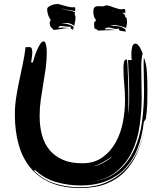

<svg xmlns="http://www.w3.org/2000/svg" viewBox="-20 -913 819 969"><path d="M700 -644Q696 -628 694.5 -611Q693 -594 693 -576Q693 -537 694 -496.5Q695 -456 695 -421Q695 -350 684.5 -277.5Q674 -205 645 -145Q616 -85 563 -43.5Q510 -2 426 7Q517 -2 572 -46.5Q627 -91 657 -156.5Q687 -222 697 -300Q707 -378 707 -453Q707 -484 706 -515Q705 -546 705 -577V-600Q705 -612 706 -623Q719 -592 721.5 -547Q724 -502 724 -462Q724 -420 723 -387.5Q722 -355 716 -313L706 -298Q698 -227 676 -168Q654 -109 615 -66.5Q576 -24 519 -0.5Q462 23 386 23Q323 23 262.5 5.5Q202 -12 155 -57L153 -50Q200 -4 259.5 14Q319 32 383 32Q455 32 510 10Q565 -12 605.5 -51.5Q646 -91 672 -146Q697 -199 711 -264Q697 -197 673 -143Q649 -87 610 -47Q571 -7 516 14.5Q461 36 385 36Q298 36 235.5 9Q173 -18 133 -67Q93 -116 74 -184Q55 -252 55 -334Q55 -378 61.5 -420.5Q68 -463 77 -505Q86 -547 95 -589.5Q104 -632 109 -675H133Q139 -673 141 -665Q143 -657 143 -652Q143 -638 141 -625Q139 -612 137 -598H146Q147 -604 152.5 -621.5Q158 -639 165.5 -657Q173 -675 182 -689.5Q191 -704 200 -704Q206 -704 209 -697Q212 -690 213.5 -681Q215 -672 215.5 -662.5Q216 -653 216 -648Q216 -607 210.5 -567.5Q205 -528 198 -488Q191 -448 185.5 -408Q180 -368 180 -328Q180 -275 192 -231Q204 -187 230.5 -155.5Q257 -124 297.5 -106.5Q338 -89 395 -89Q456 -89 497.5 -119Q539 -149 564.5 -195.5Q590 -242 600.5 -298Q611 -354 611 -405Q611 -447 607 -488Q603 -529 603 -571V-574Q603 -583 605.5 -598Q608 -613 620 -613Q622 -613 623.5 -585.5Q625 -558 626 -523Q627 -488 627.5 -456Q628 -424 628 -415V-375Q628 -356 626 -336Q631 -362 631.5 -387Q632 -412 632 -438Q632 -481 630 -524L626 -610H645Q643 -620 643 -640Q643 -658 647 -675.5Q651 -693 664 -693Q670 -693 676 -687Q682 -681 686.5 -673Q691 -665 694.5 -656.5Q698 -648 700 -644ZM548 -124Q534 -116 511 -101Q488 -86 451 -73Q465 -76 479.5 -81.5Q494 -87 507 -94.5Q520 -102 531 -110Q542 -118 548 -124ZM617 -826Q619 -821 620 -814.5Q621 -808 621 -802Q621 -793 619.5 -786Q618 -779 616 -771L613 -773Q608 -776 599 -778.5Q590 -781 581 -783Q572 -785 564 -786Q556 -787 553 -787Q548 -787 544 -786.5Q540 -786 535 -786Q555 -782 574.5 -780.5Q594 -779 613 -765V-762Q613 -759 614 -757Q615 -755 615 -754L614 -753Q608 -755 598.5 -756Q589 -757 583 -759L579 -769Q571 -767 567 -767Q557 -767 547 -770.5Q537 -774 527 -774Q522 -774 516 -772Q510 -770 510 -764Q515 -765 519 -765H529Q539 -765 548 -763Q554 -762 560 -761H554H542Q524 -761 511.5 -760Q499 -759 480 -759H474Q469 -765 465.5 -766Q462 -767 459.5 -768Q457 -769 456 -773Q455 -777 455 -789Q455 -795 455.5 -800Q456 -805 460 -805L463 -804V-815Q457 -821 454 -832Q451 -843 451 -854Q451 -871 458 -876.5Q465 -882 476 -882Q481 -882 486 -881.5Q491 -881 496 -881Q504 -881 508 -883.5Q512 -886 521 -886Q524 -886 533 -883Q542 -880 553 -876Q564 -872 575 -869Q586 -866 593 -866Q596 -866 599 -867Q602 -868 604 -868Q611 -868 612 -861.5Q613 -855 613 -848H602H595Q602 -846 606 -842Q612 -837 612 -826ZM360 -835Q361 -831 361 -824Q361 -815 359.5 -806.5Q358 -798 356 -790L354 -781L353 -783Q350 -787 339 -792Q328 -797 320 -797Q318 -797 313.5 -796.5Q309 -796 304 -796Q299 -796 294.5 -795.5Q290 -795 289 -795Q295 -794 304.5 -793.5Q314 -793 323.5 -790.5Q333 -788 341 -784.5Q349 -781 352 -774Q348 -763 347 -763L342 -766Q341 -767 338 -768L335 -780Q333 -778 328 -778Q326 -778 320 -778.5Q314 -779 307.5 -780Q301 -781 295.5 -781.5Q290 -782 287 -782Q280 -782 276 -777Q277 -775 277 -771Q284 -774 293 -774Q296 -774 301.5 -773.5Q307 -773 314 -772.5Q321 -772 326.5 -771Q332 -770 335 -769Q327 -771 322 -771Q316 -771 307 -770Q298 -769 288 -767L269 -764Q260 -763 254 -762H250Q247 -767 243.5 -769.5Q240 -772 237 -776Q234 -780 232.5 -785.5Q231 -791 231 -802Q231 -806 235 -806L234 -817Q227 -824 222.5 -839Q218 -854 218 -866Q218 -873 224.5 -878Q231 -883 239.5 -886.5Q248 -890 257 -891.5Q266 -893 271 -893Q273 -893 282.5 -890.5Q292 -888 304 -884.5Q316 -881 327.5 -878.5Q339 -876 345 -876Q347 -876 350 -876.5Q353 -877 355 -877Q360 -877 360 -866Q360 -864 359.5 -861.5Q359 -859 359 -857Q346 -860 324 -862.5Q302 -865 288 -871Q295 -867 304.5 -864.5Q314 -862 324 -860.5Q334 -859 343 -857Q352 -855 358 -852Q358 -848 357.5 -844Q357 -840 357 -836ZM544 -862Q552 -857 560 -855L564 -854Q562 -855 560 -855Q553 -858 544 -862ZM567 -760Q564 -760 561 -761Q564 -760 567 -760Z"/></svg>

Font: Finger Paint
Style: Regular
Weight: 400
Designer: Ralph du Carrois
Foundry: Ralph du Carrois
Version: Version 1.002